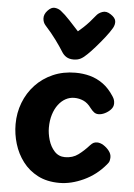

<svg xmlns="http://www.w3.org/2000/svg" viewBox="-59 -914 669 962"><g transform="rotate(5 276.0 -433.0)"><path d="M276.1 4Q213.6 4 167.7 -19.7Q121.9 -43.4 91.8 -83.2Q61.7 -122.9 47 -171.7Q32.3 -220.4 32.3 -270.3Q32.3 -327.4 52 -378.6Q71.7 -429.8 108.3 -468.9Q144.9 -508 196.1 -530.5Q247.3 -553 309.7 -553Q347.7 -553 382.5 -543.7Q417.3 -534.3 448.3 -512.1Q479.2 -489.9 504.1 -451.1Q510 -442.4 512.6 -433.9Q515.1 -425.3 515.1 -415.9Q515.1 -399 502.7 -385.6Q490.2 -372.2 473.5 -364.1Q456.8 -356 441.9 -356Q428.9 -356 419.5 -362.9Q410.1 -369.8 399.6 -383.4Q382 -407.8 360.2 -417.4Q338.4 -427 314.4 -427Q291 -427 270.5 -415.8Q250 -404.6 234.2 -383.6Q218.3 -362.6 209.2 -333.1Q200 -303.6 200 -267Q200 -237.7 209.6 -205.2Q219.2 -172.7 240.1 -149.9Q261 -127.1 292.9 -126.9Q331.8 -126.9 359.8 -147.8Q387.9 -168.7 413.3 -197.3Q421.9 -206.7 429.6 -210.6Q437.2 -214.4 448.1 -214.4Q463.2 -214.4 479.8 -204.1Q496.4 -193.7 508.4 -178.2Q520.3 -162.8 520.3 -146.1Q520.3 -139.1 518.3 -129.4Q516.3 -119.7 506 -108.6Q460.6 -54.2 397.8 -25.1Q335.1 4 276.1 4ZM385.6 -845.9Q396.6 -860.7 416.7 -867.9Q436.8 -875.2 459.3 -859.7Q482 -845 484.6 -828.3Q487.1 -811.6 476.8 -792.9Q464.1 -770.9 442.3 -743.3Q420.6 -715.8 398.6 -690.8Q376.7 -665.9 361.3 -651.3Q344.3 -634.3 329.3 -626.2Q314.2 -618.1 293.1 -618.1Q271.4 -618.1 256.9 -627.1Q242.3 -636.1 232.2 -653.3Q219.3 -674.4 194.9 -707.9Q170.4 -741.4 138.8 -776.1Q126.4 -789.7 125.3 -810.1Q124.2 -830.6 141.2 -849.3Q159.9 -869.8 177.5 -867.8Q195.1 -865.9 207.9 -856.4Q230.4 -839 255.7 -811.7Q281 -784.3 302.8 -760.6Q314.4 -770.2 328.9 -783.6Q343.3 -797 358.2 -813.4Q373 -829.9 385.6 -845.9Z"/></g></svg>

Font: Playpen Sans Thai
Style: Regular
Weight: 400
Designer: Sirin Gunkloy, Laura Meseguer, Veronika Burian, José Scaglione
Foundry: TypeTogether
Version: Version 2.000